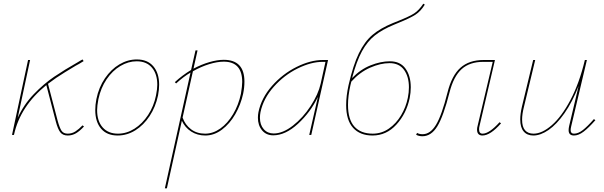

<svg xmlns="http://www.w3.org/2000/svg" viewBox="-20 -731 3274 1040"><path d="M435 -46Q412 -21 391.5 -9Q371 3 347 3Q320 3 306.5 -14.5Q293 -32 282 -74L231 -270Q90 -156 56 -2V0H45L132 -406H143L76 -93Q109 -165 163 -221Q217 -277 273 -315Q329 -353 403 -395Q409 -398 414.5 -402Q420 -406 427 -409L433 -400Q408 -384 390 -375Q380 -369 331.5 -339.5Q283 -310 240 -277L292 -78Q303 -38 313.5 -22.5Q324 -7 347 -7Q370 -7 389 -19.5Q408 -32 427 -52Z M496 -135Q496 -163 502 -194Q515 -258 548.5 -307Q582 -356 627 -382.5Q672 -409 721 -409Q779 -409 810.5 -372Q842 -335 842 -272Q842 -246 836 -214Q823 -152 790.5 -102.5Q758 -53 713 -25Q668 3 617 3Q559 3 527.5 -34Q496 -71 496 -135ZM825 -214Q832 -249 832 -272Q832 -330 803 -364.5Q774 -399 720 -399Q675 -399 632 -373.5Q589 -348 557.5 -301.5Q526 -255 513 -194Q506 -157 506 -135Q506 -75 536 -41Q566 -7 619 -7Q666 -7 708.5 -34Q751 -61 782 -108Q813 -155 825 -214Z M1304 -289Q1304 -257 1297 -223Q1284 -164 1254.5 -112.5Q1225 -61 1182.5 -29Q1140 3 1092 3Q1049 3 1015.5 -18.5Q982 -40 965 -77L884 289H873L1012 -338Q973 -315 934 -279L927 -286Q967 -323 1015 -352L1039 -458H1050L1028 -359Q1071 -382 1114 -394.5Q1157 -407 1192 -407Q1304 -407 1304 -289ZM1292 -287Q1292 -397 1192 -397Q1157 -397 1113 -383.5Q1069 -370 1025 -345L969 -94Q983 -55 1014.5 -31Q1046 -7 1091 -7Q1134 -7 1173.5 -35Q1213 -63 1242.5 -112.5Q1272 -162 1285 -223Q1292 -265 1292 -287Z M1757 -406 1666 0H1655L1702 -206Q1662 -123 1594 -60.5Q1526 2 1460 2Q1422 2 1399.5 -25Q1377 -52 1377 -93Q1377 -109 1380 -124Q1396 -201 1453.5 -266Q1511 -331 1586.5 -368.5Q1662 -406 1729 -406ZM1717 -278 1743 -396H1728Q1665 -396 1592 -360Q1519 -324 1463 -261Q1407 -198 1391 -124Q1388 -108 1388 -93Q1388 -55 1408.5 -31.5Q1429 -8 1462 -8Q1512 -8 1566.5 -50.5Q1621 -93 1662.5 -156.5Q1704 -220 1717 -278Z M1887 -308Q1932 -355 1987 -377Q2042 -399 2092 -399Q2148 -399 2176.5 -359.5Q2205 -320 2205 -258Q2205 -229 2199 -199Q2181 -115 2127 -56Q2073 3 1998 3Q1930 3 1892.5 -38.5Q1855 -80 1855 -162Q1855 -211 1868 -270Q1893 -379 1924 -442.5Q1955 -506 1997.5 -542Q2040 -578 2108 -606L2138 -618Q2198 -642 2223.5 -658.5Q2249 -675 2273 -711L2281 -706Q2259 -670 2230.5 -651.5Q2202 -633 2138 -607L2114 -597Q2051 -571 2010.5 -539Q1970 -507 1940.5 -453Q1911 -399 1887 -308ZM1883 -289 1878 -269Q1865 -211 1865 -163Q1865 -84 1899.5 -45.5Q1934 -7 1999 -7Q2047 -7 2086.5 -34.5Q2126 -62 2152.5 -106.5Q2179 -151 2189 -201Q2195 -230 2195 -258Q2195 -316 2168.5 -352.5Q2142 -389 2090 -389Q2041 -389 1985 -364.5Q1929 -340 1883 -289Z M2694 -63Q2636 3 2593 3Q2579 3 2571.5 -5Q2564 -13 2564 -29Q2564 -39 2567 -49L2649 -396H2598Q2524 -396 2480.5 -356.5Q2437 -317 2415 -231Q2382 -101 2349 -47Q2316 7 2268 7Q2249 7 2234 -1L2239 -11Q2251 -4 2269 -4Q2311 -4 2342 -55.5Q2373 -107 2404 -230Q2427 -322 2474 -364Q2521 -406 2600 -406H2661L2577 -47Q2575 -40 2575 -30Q2575 -7 2594 -7Q2630 -7 2686 -69Z M3205 -80Q3169 -39 3141.5 -18Q3114 3 3089 3Q3060 3 3060 -26Q3060 -36 3063 -49L3114 -265Q3080 -178 3037.5 -117.5Q2995 -57 2951.5 -27Q2908 3 2869 3Q2835 3 2816.5 -19Q2798 -41 2798 -84Q2798 -114 2807 -153L2868 -406H2879L2818 -152Q2808 -113 2808 -83Q2808 -44 2824 -25.5Q2840 -7 2870 -7Q2916 -7 2969 -53Q3022 -99 3070 -189.5Q3118 -280 3148 -406H3159L3074 -47Q3071 -35 3071 -26Q3071 -7 3089 -7Q3112 -7 3137 -26.5Q3162 -46 3197 -86Z"/></svg>

Font: Ysabeau Hairline
Style: Italic
Weight: 100
Italic angle: -12°
Designer: Christian Thalmann (Catharsis Fonts)
Version: Version 0.003